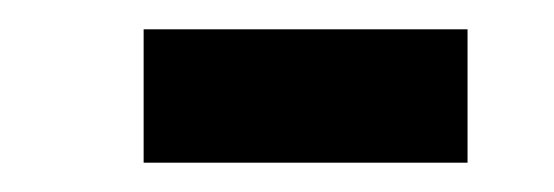

<svg xmlns="http://www.w3.org/2000/svg" viewBox="-20 -730 378 131"><path d="M299 -619V-710H78V-619Z"/></svg>

Font: Advent Pro
Style: Bold
Weight: 700
Designer: Andreas Kalpakidis
Foundry: Andreas Kalpakidis
Version: Version 2.002 2008